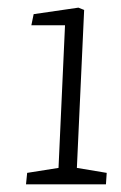

<svg xmlns="http://www.w3.org/2000/svg" viewBox="-20 -856 316 502"><path d="M181 -417 259 -404 257 -374H48L51 -404L133 -417L150 -790H62L68 -819L185 -836L200 -830Z"/></svg>

Font: Literata 18pt ExtraLight
Style: Italic
Weight: 250
Italic angle: -2°
Designer: Latin by Veronika Burian and Jose Scaglione. Greek by Irene Vlachou. Cyrillic by Vera Evstafieva
Foundry: TypeTogether
Version: Version 3.103;gftools[0.9.29]